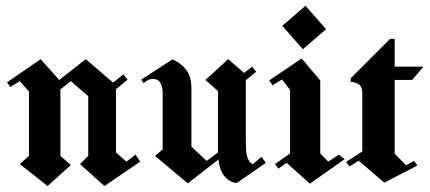

<svg xmlns="http://www.w3.org/2000/svg" viewBox="-20 -629 1482 662"><path d="M144.2 12.5 48.3 -63.3 80 -91.7V-313.3L48.3 -349.2L15.8 -329.2L4.2 -345L120 -425L184.2 -353.3L275.8 -425L370 -344.2L405 -372.5L420 -354.2L380 -321.7V-103.3L415.8 -71.7L447.5 -95.8L463.3 -71.7L340 12.5L255.8 -63.3L284.2 -91.7V-297.5L224.2 -349.2L188.3 -320.8V-91.7L224.2 -60Z M627.5 3.3 514.2 -91.7 540.8 -113.3V-309.2Q540.8 -328.3 533.3 -342.5Q525.8 -356.7 507.5 -356.7Q496.7 -356.7 488.8 -352.1Q480.8 -347.5 475 -342.5L466.7 -354.2L574.2 -424.2Q603.3 -412.5 621.7 -388.8Q640 -365 640 -324.2V-123.3L692.5 -74.2L731.7 -103.3V-143.3V-315L688.3 -353.3L766.7 -425L821.7 -377.5L849.2 -399.2L863.3 -381.7L827.5 -352.5V-154.2L828.3 -120Q828.3 -100.8 833.3 -85.8Q838.3 -70.8 850.8 -62.5L881.7 -88.3L896.7 -67.5L796.7 1.7Q774.2 0.8 755.8 -19.2Q737.5 -39.2 733.3 -79.2Z M1024.2 -459.2 953.3 -540 1033.3 -609.2 1104.2 -528.3ZM1048.3 4.2 968.3 -67.5 940 -47.5 928.3 -63.3 980 -100V-319.2L952.5 -355L920 -335L908.3 -351.7L1020 -427.5L1084.2 -351.7V-100L1111.7 -71.7L1148.3 -95.8L1168.3 -80Z M1305 0.8 1216.7 -75 1185 -55 1173.3 -70.8 1229.2 -106.7V-307.5Q1229.2 -331.7 1215.4 -339.2Q1201.7 -346.7 1189.2 -346.7V-359.2L1325 -495H1340.8V-399.2H1440L1400.8 -353.3H1340.8V-99.2L1380 -59.2L1407.5 -74.2L1419.2 -58.3Z"/></svg>

Font: Manufacturing Consent
Style: Regular
Weight: 400
Version: Version 3.000; ttfautohint (v1.8.4.7-5d5b)